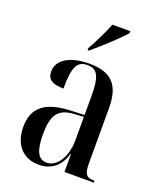

<svg xmlns="http://www.w3.org/2000/svg" viewBox="-143 -853 784 950"><g transform="rotate(20 248.5 -378.0)"><path d="M210 -616V-606H218C267 -648 348 -721 377 -756V-766H283C264 -721 237 -663 210 -616ZM176 10C239 10 287 -24 307 -96H309V0H463V-10H461C421 -10 408 -24 408 -83V-374C408 -500 352 -546 242 -546C148 -546 77 -511 77 -445C77 -403 106 -386 163 -386C163 -497 180 -536 235 -536C290 -536 306 -500 306 -397V-299L235 -296C105 -291 41 -245 41 -141C41 -44 96 10 176 10ZM209 -13C166 -13 145 -50 145 -140C145 -239 172 -282 258 -286L306 -289V-168C306 -82 267 -13 209 -13Z"/></g></svg>

Font: Noto Serif Display Condensed Medium
Style: Regular
Weight: 500
Width: 3
Designer: Monotype Design Team
Foundry: Monotype Imaging Inc.
Version: Version 2.009